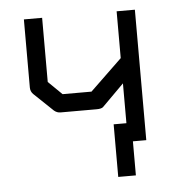

<svg xmlns="http://www.w3.org/2000/svg" viewBox="-44 -521 628 629"><g transform="rotate(-5 270.0 -206.5)"><path d="M422 -477V-48H378V64H320V-109H362V-240L290 -168Q284 -163 269 -163H150Q138.5 -163 129 -171L66 -231Q57 -240 57 -253V-477H117V-266L162 -222H257L362 -323V-477Z"/></g></svg>

Font: 3270 Nerd Font
Style: Regular
Weight: 400
Monospace: yes
Version: Version 3.0.1;Nerd Fonts 3.3.0